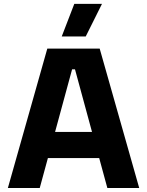

<svg xmlns="http://www.w3.org/2000/svg" viewBox="-20 -944 738 964"><path d="M19.5 0H179.5L220.5 -150.5H478L519 0H679L480.5 -700H217.5ZM353 -924.5 290 -761H410.5L492 -924.5ZM256.5 -281.5 342 -596H356.5L442 -281.5Z"/></svg>

Font: MCL Standard Bold
Style: Regular
Weight: 700
Designer: Květoslav Bartoš
Foundry: Florian Karsten
Version: Version 1.001;Glyphs 3.2.3 (3260)